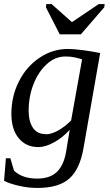

<svg xmlns="http://www.w3.org/2000/svg" viewBox="-20 -711 540 945"><path d="M204 -51 205 -50Q232 -50 265 -68Q298 -86 330 -118L384 -419Q372 -422 363 -425Q357 -427 345 -429Q333 -431 326 -432Q319 -433 302 -433Q252 -433 211 -396Q169 -358 145 -297Q121 -236 121 -166Q121 -114 142 -82Q163 -51 204 -51ZM324 -77 325 -74Q290 -35 247 -11Q204 13 169 13Q108 13 72 -31Q36 -74 36 -151Q36 -237 73 -310Q110 -384 175 -427Q239 -470 314 -470Q342 -470 389 -464Q428 -459 473 -450L391 18Q373 122 321 168Q269 214 165 214Q119 214 75 204Q27 193 0 179L9 68H31L49 129Q90 168 163 168Q224 168 258 137Q293 105 305 38ZM234 -691 334 -602 466 -691H495L493 -675L378 -542H274L206 -675L208 -691Z"/></svg>

Font: Libra Serif Modern
Style: Italic
Weight: 400
Italic angle: -12°
Designer: Stefan Peev, Context Ltd
Foundry: Stefan Peev, Context Ltd
Version: Version 1.000